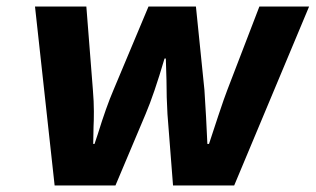

<svg xmlns="http://www.w3.org/2000/svg" viewBox="-20 -567 965 587"><path d="M87 -547H244L264 -292Q267 -256 267 -227Q267 -196 266 -180L265 -127H269L279 -157Q305 -241 327 -292L434 -547H579L605 -292L610 -209Q612 -168 614 -127H619L647 -212Q667 -272 675 -292L773 -547H925L696 0H509L492 -218Q489 -269 489 -321L487 -388H483Q451 -279 425 -218L333 0H147Z"/></svg>

Font: Nebula Sans Bold
Style: Regular
Weight: 700
Italic angle: -9°
Designer: Paul D. Hunt for Adobe (as Source Sans)
Foundry: Nebula Entertainment & Broadcasting LLC
Version: Version 1.010